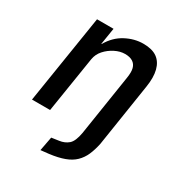

<svg xmlns="http://www.w3.org/2000/svg" viewBox="-166 -626 881 937"><g transform="rotate(30 275.0 -157.5)"><path d="M196 193 211 114 252 108Q282 104 302.5 86.5Q323 69 332 18L385 -322Q391 -358 385.5 -378.5Q380 -399 363.5 -409.5Q347 -420 320 -420Q292 -420 263.5 -405.5Q235 -391 214.5 -368Q194 -345 189 -315L139 0H37L116 -498H209L194 -405H196Q226 -457 274 -482.5Q322 -508 372 -508Q422 -508 450 -488Q478 -468 488 -429Q498 -390 489 -334L434 20Q426 58 413.5 86.5Q401 115 379.5 136Q358 157 324 169.5Q290 182 242 188Z"/></g></svg>

Font: Nunito Sans 7pt Condensed SemiBold
Style: Italic
Weight: 600
Width: 3
Italic angle: -9°
Designer: Vernon Adams
Foundry: Vernon Adams
Version: Version 3.101;gftools[0.9.27]